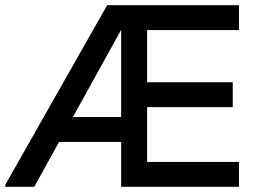

<svg xmlns="http://www.w3.org/2000/svg" viewBox="-34 -720 987 740"><path d="M-14 0 -13 -9 379 -700H478L474 -679L98 0ZM130 -173 168 -269H485V-173ZM433 0V-700H533V0ZM484 0V-96H887V0ZM484 -307V-403H863V-307ZM484 -604V-700H887V-604Z"/></svg>

Font: Fustat SemiBold
Style: Regular
Weight: 600
Designer: Mohamed Gaber, Khaled Hosny, Laura Garcia Mut
Foundry: Kief Type Foundry, Alif Type Foundry, Hard Type Foundry
Version: Version 1.007